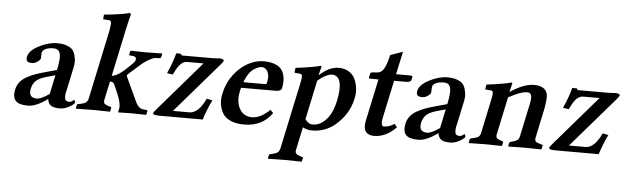

<svg xmlns="http://www.w3.org/2000/svg" viewBox="-54 -904 4387 1345"><g transform="rotate(5 2139.5 -232.0)"><path d="M291 -47.9Q211.9 10.3 153.8 9.8Q89.8 9.8 67.4 -16.1Q44.9 -42 56.2 -95.2Q62.5 -124 79.1 -146Q95.7 -168 124.3 -184.3Q152.8 -200.7 183.6 -212.2Q214.4 -223.6 260.3 -235.8L336.4 -256.8Q346.2 -303.2 347.9 -333.5Q349.6 -363.8 343 -379.2Q336.4 -394.5 325.9 -400.1Q315.4 -405.8 298.3 -405.8Q279.3 -405.8 262.2 -401.9Q245.1 -397.9 233.6 -389.9Q222.2 -381.8 219.7 -371.1Q217.3 -359.9 217.5 -346.4Q217.8 -333 216.8 -328.1Q214.4 -316.4 195.3 -303.2Q176.3 -290 156.7 -290Q130.9 -290 122.6 -300.5Q114.3 -311 118.7 -332Q127.9 -375 194.8 -409.4Q261.7 -443.8 320.3 -443.8Q347.2 -443.8 368.2 -439.7Q389.2 -435.5 409.4 -424.6Q429.7 -413.6 439.7 -394Q449.7 -374.5 454.1 -344.2Q458.5 -314 447.8 -271L417 -126Q406.7 -91.3 409.7 -66.7Q412.6 -42 439 -42Q453.1 -42 462.9 -50Q472.7 -58.1 473.1 -58.1Q476.1 -58.1 479.7 -50.5Q483.4 -43 481.9 -38.1Q481.4 -36.1 476.3 -31Q471.2 -25.9 461.2 -18.8Q451.2 -11.7 439 -5.4Q426.8 1 410.6 5.4Q394.5 9.8 378.9 9.8Q335.4 9.8 315.9 -4.2Q296.4 -18.1 293 -47.9ZM300.3 -85 328.6 -219.2 268.1 -202.1Q215.8 -187.5 193.6 -165.8Q171.4 -144 164.6 -109.9Q150.9 -44.9 213.4 -44.9Q241.7 -44.9 300.3 -85Z M575.2 -77.1 678.2 -563Q687 -611.8 683.6 -624Q680.2 -636.2 663.6 -636.2L632.3 -638.2Q627 -638.7 627.4 -643.1L630.4 -671.9Q652.3 -673.3 687 -677.5Q721.7 -681.6 756.6 -687.5Q791.5 -693.4 803.7 -698.2Q811 -698.2 814.9 -695.6Q818.8 -692.9 817.9 -688Q806.2 -647.9 792.5 -583L721.7 -249Q750.5 -252.9 783.7 -277.3Q813 -298.8 862.8 -349.1Q877 -363.3 879.4 -375.2Q881.8 -387.2 876.2 -393.3Q870.6 -399.4 862.8 -399.9L841.8 -401.9Q834 -402.3 832 -404.8Q830.1 -407.2 831.1 -412.1L835.9 -434.1L841.3 -436Q907.7 -434.1 942.9 -434.1L1058.1 -436L1061 -434.1L1056.2 -412.1Q1054.7 -406.2 1052.7 -404.3Q1050.8 -402.3 1043.9 -401.9L1013.7 -399.9Q1000 -398.9 973.4 -384.3Q946.8 -369.6 924.3 -351.1L831.5 -269Q824.2 -261.7 830.6 -249L910.2 -78.1Q915.5 -65.9 924.1 -55.9Q932.6 -45.9 941.2 -40.8Q949.7 -35.6 957 -35.2L985.4 -32.2Q989.3 -31.7 991 -30.3Q992.7 -28.8 992.2 -25.9L986.8 0L983.4 2Q913.6 0 874.5 0L790 2L788.6 0L793.9 -25.9Q797.9 -43.5 789.1 -78.1Q779.8 -114.7 745.1 -189.9Q740.2 -200.7 733.2 -204.3Q726.1 -208 712.9 -209L685.1 -77.1Q681.2 -57.6 689.9 -49.8Q698.7 -42 724.6 -34.2L731.4 -32.2Q739.3 -30.8 737.3 -22.9L732.4 0L730 2Q650.4 0 611.8 0L492.2 2L490.7 0L495.6 -22.9Q497.1 -30.8 505.4 -32.2L517.6 -34.2Q543.5 -38.6 557.1 -47.9Q570.8 -57.1 575.2 -77.1Z M1191.4 -445.8Q1193.4 -433.6 1205.6 -434.1H1409.7Q1420.4 -434.1 1432.6 -434.8Q1444.8 -435.5 1452.9 -436.3Q1460.9 -437 1461.4 -437Q1477.1 -437 1486.3 -432.6Q1495.6 -428.2 1494.1 -420.9Q1493.2 -416 1466.3 -384.8L1170.4 -42H1286.6Q1349.1 -42 1398.9 -147.9L1439 -139.2Q1405.3 -70.3 1383.3 0H1085.4Q1064.5 0 1052.5 -2Q1040.5 -3.9 1036.6 -7.3Q1032.7 -10.7 1034.2 -16.1Q1035.2 -20 1049.8 -38.1Q1104 -100.1 1205.6 -218.8Q1307.1 -337.4 1355 -392.1H1238.8Q1214.8 -392.1 1192.9 -370.4Q1170.9 -348.6 1147.5 -295.9L1106 -301.8Q1141.6 -379.9 1158.2 -445.8Z M1644.5 -285.2H1804.7Q1807.1 -287.1 1809.1 -295.9Q1818.4 -335.4 1811 -359.1Q1803.7 -382.8 1791.3 -392.3Q1778.8 -401.9 1763.7 -401.9Q1753.4 -401.9 1740.7 -397.5Q1728 -393.1 1710.2 -382.1Q1692.4 -371.1 1674.8 -345.9Q1657.2 -320.8 1644.5 -285.2ZM1850.6 -108.9 1871.1 -87.9Q1801.8 10.3 1673.8 9.8Q1618.7 9.8 1580.3 -7.1Q1542 -23.9 1524.4 -52.7Q1506.8 -81.5 1501.2 -119.1Q1495.6 -156.7 1506.3 -198.2Q1522 -271.5 1566.4 -328.9Q1610.8 -386.2 1665.3 -415Q1719.7 -443.8 1773.4 -443.8Q1815.9 -443.8 1846.4 -433.3Q1877 -422.9 1893.1 -406Q1909.2 -389.2 1916.7 -365.2Q1924.3 -341.3 1923.8 -317.4Q1923.3 -293.5 1917.5 -266.1Q1913.1 -245.1 1874 -245.1H1631.3Q1628.4 -231.4 1625.5 -219.2Q1609.9 -145.5 1638.2 -95.7Q1666.5 -45.9 1725.1 -45.9Q1785.2 -45.9 1850.6 -108.9Z M2158.7 -340.8 2100.1 -64.9Q2123.5 -31.7 2153.8 -32.2Q2194.8 -32.2 2228.3 -60.1Q2261.7 -87.9 2280.3 -126.2Q2298.8 -164.6 2308.6 -210Q2327.6 -297.9 2314.9 -345Q2302.2 -392.1 2258.3 -392.1Q2239.7 -392.1 2212.4 -378.2Q2185.1 -364.3 2158.7 -340.8ZM2167 -380.9Q2234.9 -443.8 2301.3 -443.8Q2340.8 -443.8 2370.6 -426.5Q2400.4 -409.2 2414.8 -380.4Q2429.2 -351.6 2434.3 -314.2Q2439.5 -276.9 2429.7 -236.8Q2405.8 -124 2312 -46.9Q2242.7 10.3 2150.9 9.8Q2117.2 9.8 2087.4 -6.8L2053.2 153.8Q2048.8 173.3 2058.3 182.4Q2067.9 191.4 2091.8 198.2L2099.6 200.2Q2107.4 202.1 2106 208L2100.6 231.9L2099.6 233.9Q2019 231.9 1980 231.9L1863.3 233.9L1861.8 231.9L1866.7 208Q1868.2 201.7 1876.5 200.2L1886.2 198.2Q1914.1 192.4 1926.5 183.1Q1939 173.8 1943.4 153.8L2044.4 -320.8Q2047.4 -335.4 2048.6 -345.9Q2049.8 -356.4 2049.6 -362.8Q2049.3 -369.1 2047.1 -372.6Q2044.9 -376 2042 -377.4Q2039.1 -378.9 2034.7 -378.9L1994.6 -382.8L1999.5 -417Q2125 -432.6 2174.3 -446.8Q2179.2 -445.8 2180.7 -443.8L2165 -380.9Z M2695.3 -387.2 2641.6 -134.8Q2633.8 -102.5 2635.3 -86.4Q2636.7 -70.3 2640.6 -66.2Q2644.5 -62 2652.3 -62Q2689 -62 2725.6 -86.9L2743.7 -64Q2671.9 10.3 2586.9 9.8Q2547.4 9.8 2529.5 -14.9Q2511.7 -39.6 2522.5 -91.8L2585.4 -387.2H2534.2Q2522.5 -387.2 2519.8 -388.7Q2517.1 -390.1 2518.1 -395L2524.4 -425.8Q2525.9 -433.6 2564.5 -434.1Q2599.6 -434.1 2618.7 -465.8Q2637.7 -497.6 2651.9 -564L2739.7 -595.2L2705.1 -434.1H2800.3Q2813.5 -434.1 2817.4 -431.6Q2821.3 -429.2 2820.3 -423.8L2815.9 -403.8Q2812.5 -386.7 2775.4 -387.2Z M3035.6 -47.9Q2956.5 10.3 2898.4 9.8Q2834.5 9.8 2812 -16.1Q2789.6 -42 2800.8 -95.2Q2807.1 -124 2823.7 -146Q2840.3 -168 2868.9 -184.3Q2897.5 -200.7 2928.2 -212.2Q2959 -223.6 3004.9 -235.8L3081.1 -256.8Q3090.8 -303.2 3092.5 -333.5Q3094.2 -363.8 3087.6 -379.2Q3081.1 -394.5 3070.6 -400.1Q3060.1 -405.8 3043 -405.8Q3023.9 -405.8 3006.8 -401.9Q2989.7 -397.9 2978.3 -389.9Q2966.8 -381.8 2964.4 -371.1Q2961.9 -359.9 2962.2 -346.4Q2962.4 -333 2961.4 -328.1Q2959 -316.4 2939.9 -303.2Q2920.9 -290 2901.4 -290Q2875.5 -290 2867.2 -300.5Q2858.9 -311 2863.3 -332Q2872.6 -375 2939.5 -409.4Q3006.3 -443.8 3064.9 -443.8Q3091.8 -443.8 3112.8 -439.7Q3133.8 -435.5 3154.1 -424.6Q3174.3 -413.6 3184.3 -394Q3194.3 -374.5 3198.7 -344.2Q3203.1 -314 3192.4 -271L3161.6 -126Q3151.4 -91.3 3154.3 -66.7Q3157.2 -42 3183.6 -42Q3197.8 -42 3207.5 -50Q3217.3 -58.1 3217.8 -58.1Q3220.7 -58.1 3224.4 -50.5Q3228 -43 3226.6 -38.1Q3226.1 -36.1 3220.9 -31Q3215.8 -25.9 3205.8 -18.8Q3195.8 -11.7 3183.6 -5.4Q3171.4 1 3155.3 5.4Q3139.2 9.8 3123.5 9.8Q3080.1 9.8 3060.5 -4.2Q3041 -18.1 3037.6 -47.9ZM3044.9 -85 3073.2 -219.2 3012.7 -202.1Q2960.4 -187.5 2938.2 -165.8Q2916 -144 2909.2 -109.9Q2895.5 -44.9 2958 -44.9Q2986.3 -44.9 3044.9 -85Z M3509.3 -380.9Q3605 -443.8 3673.8 -443.8Q3724.6 -443.8 3748.3 -422.4Q3772 -400.9 3771 -365.2Q3770 -329.6 3761.2 -283.2L3717.3 -76.2Q3713.4 -56.6 3722.9 -48.6Q3732.4 -40.5 3757.3 -34.2L3765.1 -32.2Q3772.5 -30.3 3771 -22.9L3766.1 0L3763.7 2Q3684.1 0 3645 0L3532.7 2L3531.2 0L3536.1 -22.9Q3537.6 -29.8 3545.9 -32.2L3550.3 -33.2Q3577.6 -39.6 3590.3 -48.1Q3603 -56.6 3607.4 -76.2L3652.8 -290Q3665 -340.8 3661.1 -364.5Q3657.2 -388.2 3631.8 -388.2Q3585.9 -388.2 3500.5 -340.8L3444.3 -76.2Q3440.4 -57.1 3450 -48.1Q3459.5 -39.1 3483.4 -33.2L3486.8 -32.2Q3494.1 -30.3 3493.2 -22.9L3488.3 0L3485.8 2Q3410.2 0 3371.1 0L3254.9 2L3253.4 0L3258.3 -22.9Q3259.8 -30.3 3268.1 -32.2L3277.3 -34.2Q3305.2 -40 3317.6 -48.1Q3330.1 -56.2 3334.5 -76.2L3386.2 -320.8Q3389.2 -335.4 3390.6 -345.9Q3392.1 -356.4 3391.6 -362.8Q3391.1 -369.1 3389.2 -372.6Q3387.2 -376 3384.3 -377.4Q3381.3 -378.9 3377 -378.9L3336.4 -382.8L3341.8 -417Q3467.3 -432.6 3516.1 -446.8Q3521 -445.8 3522.5 -443.8L3507.3 -380.9Z M3976.1 -445.8Q3978 -433.6 3990.2 -434.1H4194.3Q4205.1 -434.1 4217.3 -434.8Q4229.5 -435.5 4237.5 -436.3Q4245.6 -437 4246.1 -437Q4261.7 -437 4271 -432.6Q4280.3 -428.2 4278.8 -420.9Q4277.8 -416 4251 -384.8L3955.1 -42H4071.3Q4133.8 -42 4183.6 -147.9L4223.6 -139.2Q4189.9 -70.3 4168 0H3870.1Q3849.1 0 3837.2 -2Q3825.2 -3.9 3821.3 -7.3Q3817.4 -10.7 3818.8 -16.1Q3819.8 -20 3834.5 -38.1Q3888.7 -100.1 3990.2 -218.8Q4091.8 -337.4 4139.6 -392.1H4023.4Q3999.5 -392.1 3977.5 -370.4Q3955.6 -348.6 3932.1 -295.9L3890.6 -301.8Q3926.3 -379.9 3942.9 -445.8Z"/></g></svg>

Font: Linux Libertine Slanted
Style: Semibold Slanted
Weight: 600
Designer: Philipp H. Poll
Foundry: Philipp H. Poll
Version: Version 5.1.1